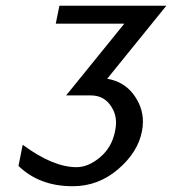

<svg xmlns="http://www.w3.org/2000/svg" viewBox="-20 -645 600 669"><path d="M233.4 3.9Q117.2 3.9 44.4 -66.9L59.1 -140.6Q164.6 -62.5 246.6 -62.5Q287.6 -62.5 328.6 -96.9Q369.6 -131.3 380.9 -187.5Q384.3 -203.6 384.3 -218.3Q384.3 -253.9 360.8 -283.2Q337.4 -312.5 296.4 -312.5H210.4L413.1 -562.5H174.3L187 -625H559.6L353.5 -370.6Q408.7 -361.3 441.9 -320.3Q478 -274.9 478 -221.2Q478 -204.6 474.6 -187.5Q460.4 -114.3 391.4 -55.2Q322.3 3.9 233.4 3.9Z"/></svg>

Font: Juliett
Style: Bold Italic
Weight: 700
Italic angle: -11.25°
Designer: GGBotNet
Foundry: GGBotNet
Version: 0.60